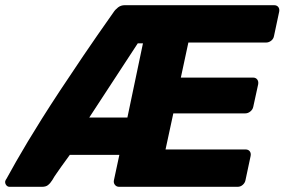

<svg xmlns="http://www.w3.org/2000/svg" viewBox="-64 -720 1097 740"><path d="M-27 0Q-35 0 -40 -6.5Q-45 -13 -44 -21Q-43 -24 -42 -26.5Q-41 -29 -39 -31Q-21 -64 -1 -99Q19 -134 43 -174Q67 -214 97.5 -262.5Q128 -311 167.5 -371Q207 -431 257.5 -505.5Q308 -580 373 -672Q380 -683 391 -691.5Q402 -700 417 -700H992Q1003 -700 1008.5 -693Q1014 -686 1012 -675L992 -581Q990 -570 981 -563Q972 -556 961 -556H662L633 -421H911Q922 -421 927.5 -413.5Q933 -406 931 -395L912 -308Q910 -298 901 -290.5Q892 -283 881 -283H604L574 -144H882Q893 -144 898.5 -137Q904 -130 902 -119L882 -25Q880 -15 871.5 -7.5Q863 0 852 0H395Q385 0 379 -7.5Q373 -15 375 -25L396 -123H205Q184 -95 172 -77.5Q160 -60 152.5 -49.5Q145 -39 141.5 -32.5Q138 -26 134 -21Q130 -14 121.5 -7Q113 0 98 0ZM280 -267H427L487 -553H467Z"/></svg>

Font: Rubik
Style: Bold Italic
Weight: 700
Italic angle: -12°
Designer: Hubert and Fischer
Foundry: Hubert and Fischer
Version: Version 2.300;gftools[0.9.30]